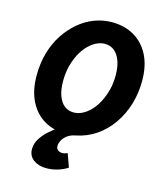

<svg xmlns="http://www.w3.org/2000/svg" viewBox="-128 -758 922 1081"><g transform="rotate(15 332.5 -218.0)"><path d="M244 227Q199 227 169 205Q139 183 139 143Q139 110 158 81Q177 52 201.5 30.5Q226 9 243 -2L305 12Q230 12 174.5 -20.5Q119 -53 88 -115Q57 -177 57 -264Q57 -335 74.5 -396Q92 -457 124 -506Q156 -555 198 -590.5Q240 -626 289 -644.5Q338 -663 390 -663Q465 -663 521 -630Q577 -597 608 -535.5Q639 -474 639 -387Q639 -316 619.5 -251Q600 -186 563 -132.5Q526 -79 474 -43Q422 -7 357 6Q326 12 307.5 27Q289 42 281 58.5Q273 75 273 89Q273 105 283.5 113Q294 121 308 121Q325 121 339 113L367 191Q343 207 310.5 217Q278 227 244 227ZM312 -116Q337 -116 362 -128.5Q387 -141 409.5 -164.5Q432 -188 449 -220.5Q466 -253 476.5 -292.5Q487 -332 487 -378Q487 -427 474.5 -462Q462 -497 439 -516Q416 -535 383 -535Q358 -535 333 -522.5Q308 -510 285.5 -486.5Q263 -463 246 -430.5Q229 -398 219 -358Q209 -318 209 -273Q209 -224 221 -189Q233 -154 256 -135Q279 -116 312 -116Z"/></g></svg>

Font: Source Sans 3 ExtraLight ExtraBold
Style: Italic
Weight: 800
Italic angle: -11°
Version: Version 3.052;hotconv 1.1.0;makeotfexe 2.6.0